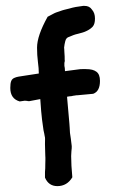

<svg xmlns="http://www.w3.org/2000/svg" viewBox="-20 -630 392 653"><path d="M297 -311 243 -306C241 -306 238 -306 234 -305C231 -305 228 -304 223 -303C219 -303 214 -302 208 -301L216 -210C217 -202 217 -191 218 -178C220 -166 222 -151 224 -133C224 -128 224 -123 223 -117C223 -112 222 -106 222 -99C222 -89 223 -78 223 -66C224 -54 225 -41 226 -27C214 -7 197 3 175 3C155 3 141 -7 133 -26V-45C134 -53 134 -62 134 -71C134 -81 135 -90 134 -101C134 -113 133 -125 133 -138V-143C133 -154 134 -162 132 -167C131 -173 130 -179 128 -187C127 -196 125 -208 123 -223C121 -239 119 -262 117 -293L80 -286H75C73 -287 72 -287 70 -287C67 -287 64 -288 61 -287C59 -287 56 -286 54 -286C52 -286 49 -285 47 -285C26 -291 15 -306 15 -331C15 -341 16 -349 18 -354C20 -360 25 -364 31 -366C38 -369 47 -370 60 -372C74 -374 91 -377 112 -380C112 -392 111 -404 109 -419C107 -435 106 -451 106 -468C106 -495 118 -530 142 -573C149 -577 155 -580 161 -583C168 -587 175 -589 184 -592C194 -596 204 -598 216 -601C229 -605 245 -608 263 -610H267C279 -610 287 -606 293 -597C300 -589 303 -579 303 -567C303 -555 301 -546 295 -539C289 -533 282 -528 273 -524C265 -520 256 -518 245 -515C235 -513 225 -509 216 -505C208 -503 204 -498 202 -490C200 -483 199 -476 198 -468C198 -467 199 -462 199 -452C200 -442 200 -434 200 -426C200 -424 201 -423 200 -421C200 -419 199 -418 199 -416V-406C200 -402 201 -396 201 -388L247 -394C252 -395 256 -395 260 -395H272C289 -395 300 -392 308 -386C316 -380 320 -370 320 -355C320 -332 313 -317 297 -311Z"/></svg>

Font: Gaegu
Style: Bold
Weight: 700
Designer: JIKJI
Foundry: JIKJI
Version: Version 1.00